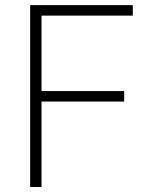

<svg xmlns="http://www.w3.org/2000/svg" viewBox="-20 -748 618 768"><path d="M100.6 0V-727.5H511.2V-685.5H146V-383.8H476.6V-341.8H146V0Z"/></svg>

Font: Inter 17pt ExtraLight
Style: Regular
Weight: 250
Version: Version 4.001;git-66647c0bb